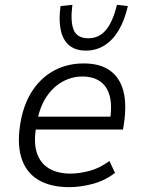

<svg xmlns="http://www.w3.org/2000/svg" viewBox="-20 -765 594 793"><path d="M266 8Q187 8 136 -23.5Q85 -55 67 -117.5Q49 -180 67 -272Q82 -345 118 -396.5Q154 -448 207 -475.5Q260 -503 326 -503Q392 -503 433 -474.5Q474 -446 489 -391Q504 -336 492 -255L488 -230H110L119 -283H457L433 -260Q444 -326 433.5 -367Q423 -408 394 -428.5Q365 -449 320 -449Q277 -449 238 -427.5Q199 -406 171.5 -364.5Q144 -323 133 -262L130 -244Q118 -178 132 -134.5Q146 -91 182 -69.5Q218 -48 271 -48Q307 -48 349 -59Q391 -70 432 -100L455 -51Q414 -19 363 -5.5Q312 8 266 8ZM335 -556Q292 -556 266 -577.5Q240 -599 231 -640.5Q222 -682 230 -740L279 -745Q270 -675 284.5 -641Q299 -607 345 -607Q389 -607 417.5 -641Q446 -675 463 -745L508 -740Q495 -682 470.5 -640.5Q446 -599 411.5 -577.5Q377 -556 335 -556Z"/></svg>

Font: Nunito Sans 7pt SemiCondensed Light
Style: Italic
Weight: 300
Width: 4
Italic angle: -9°
Designer: Vernon Adams
Foundry: Vernon Adams
Version: Version 3.101;gftools[0.9.27]